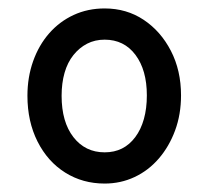

<svg xmlns="http://www.w3.org/2000/svg" viewBox="-20 -1004 494 455"><path d="M228 -569Q176 -569 134.5 -595Q93 -621 69 -668.5Q45 -716 45 -777Q45 -821 58.5 -859Q72 -897 96.5 -925Q121 -953 154.5 -968.5Q188 -984 228 -984Q280 -984 320.5 -957Q361 -930 385 -883.5Q409 -837 409 -778Q409 -733 395 -695Q381 -657 356.5 -628.5Q332 -600 299 -584.5Q266 -569 228 -569ZM228 -643Q251 -643 269 -652Q287 -661 300.5 -679Q314 -697 321 -722Q328 -747 328 -778Q328 -838 301 -874Q274 -910 228 -910Q205 -910 186.5 -900.5Q168 -891 154 -873.5Q140 -856 133 -831.5Q126 -807 126 -777Q126 -715 154 -679Q182 -643 228 -643Z"/></svg>

Font: Playwrite IT Trad
Style: Regular
Weight: 400
Designer: Veronika Burian, José Scaglione
Foundry: TypeTogether
Version: Version 1.002